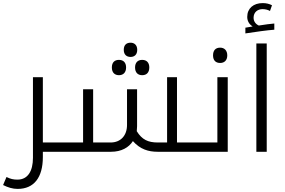

<svg xmlns="http://www.w3.org/2000/svg" viewBox="-58 -981 1844 1241"><path d="M219 0H340C343 0 345 -2 345 -5V-56C345 -59 343 -60 340 -60H219V-482H155V39C155 126 121 180 55 180C29 180 10 176 -16 163L-38 215C-6 231 24 240 56 240C162 240 219 166 219 34Z M786 -613C810 -613 829 -627 829 -659C829 -690 810 -705 786 -705C760 -705 742 -691 742 -659C742 -628 760 -613 786 -613ZM711 -495C740 -495 757 -514 757 -545C757 -575 741 -594 711 -594C684 -594 665 -579 665 -545C665 -511 684 -495 711 -495ZM861 -495C891 -495 907 -514 907 -545C907 -575 891 -594 861 -594C832 -594 815 -576 815 -545C815 -513 832 -495 861 -495Z M961 0H1221C1224 0 1226 -2 1226 -5V-56C1226 -59 1224 -60 1221 -60H1086V-482H1022V-60H962C899 -60 860 -78 826 -133C827 -143 828 -155 828 -165V-404H763V-173C763 -105 722 -60 657 -60H544V-404H479V-60H330C327 -60 325 -59 325 -56V-5C325 -2 327 0 330 0H660C727 0 775 -28 801 -69C848 -16 901 0 961 0Z M1365 -574C1393 -574 1411 -592 1411 -623C1411 -655 1392 -673 1365 -673C1336 -673 1319 -656 1319 -623C1319 -591 1336 -574 1365 -574Z M1211 0H1414V-482H1347V-60H1211C1208 -60 1206 -59 1206 -56V-5C1206 -2 1208 0 1211 0Z M1528 -802V-765C1600 -776 1664 -785 1715 -789V-829C1698 -828 1651 -822 1615 -816C1596 -824 1581 -842 1581 -866C1581 -903 1608 -922 1639 -922C1658 -922 1675 -917 1687 -910L1700 -947C1683 -956 1663 -961 1640 -961C1580 -961 1540 -927 1540 -872C1540 -847 1551 -825 1575 -810Z M1599 -700V0H1666V-700Z"/></svg>

Font: Noto Kufi Arabic Light
Style: Regular
Weight: 300
Designer: Monotype Design Team, David Williams, Khaled Hosny
Foundry: Google LLC
Version: Version 2.109